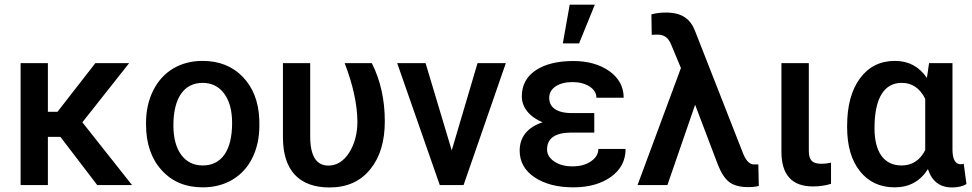

<svg xmlns="http://www.w3.org/2000/svg" viewBox="-20 -802 4213 832"><path d="M401.4 0H552.2L336.9 -272L539.6 -528.3H393.1L229 -317.4H187.5V-528.3H69.3V0H187.5V-209H241.7Z M612.8 -263.2C612.8 -180.7 635.3 -114.3 680.2 -64.9C724.6 -15.1 784.2 9.8 858.9 9.8C907.7 9.8 950.7 -1.5 988.3 -23.9C1025.4 -46.4 1054.2 -78.1 1074.2 -119.1C1094.2 -160.2 1104 -206.5 1104 -258.8L1103.5 -286.6C1100.1 -362.3 1076.2 -423.3 1031.7 -469.2C987.3 -515.1 929.2 -538.1 857.9 -538.1C809.6 -538.1 767.1 -526.9 730 -504.9C692.9 -482.4 664.1 -450.7 643.6 -409.2C623 -367.7 612.8 -320.8 612.8 -269ZM731.4 -258.8C731.4 -381.3 780.3 -442.9 857.9 -442.9C897.5 -442.9 928.7 -427.2 951.7 -396C974.6 -364.7 985.8 -322.3 985.8 -269C985.8 -148.4 939 -85 858.9 -85C818.8 -85 787.6 -100.6 765.1 -131.3C742.7 -162.1 731.4 -204.6 731.4 -258.8Z M1206.1 -528.3V-205.6C1206.5 -64.9 1275.4 10.3 1407.7 10.3C1482.9 10.3 1541.5 -15.6 1584 -67.9C1626.5 -119.6 1647.5 -189 1647.5 -276.4C1647.5 -369.6 1628.9 -453.6 1591.3 -528.3H1473.6C1509.3 -435.5 1527.8 -351.6 1528.8 -276.4C1528.8 -224.1 1517.1 -179.2 1493.7 -141.6C1469.7 -103.5 1439.5 -84.5 1402.8 -84.5C1350.6 -84.5 1324.2 -126.5 1324.2 -210.9V-528.3Z M1824.2 -528.3H1701.2L1885.7 0H1988.8L2171.9 -528.3H2049.3L1937.5 -150.4Z M2418.9 -613.8H2489.3L2557.6 -781.7H2448.7ZM2231.9 -149.4C2231.9 -101.1 2253.4 -62.5 2296.4 -33.7C2339.4 -4.9 2395.5 9.8 2464.8 9.8C2530.8 9.8 2585 -5.4 2627.4 -35.6C2669.9 -65.9 2690.9 -106.4 2690.9 -156.7H2572.8C2572.8 -135.3 2562 -117.2 2541 -103C2520 -88.4 2493.2 -81.1 2461.4 -81.1C2428.2 -81.1 2401.4 -88.4 2381.3 -102.5C2360.8 -116.7 2350.6 -133.8 2350.6 -154.3C2350.6 -202.1 2384.8 -226.6 2453.1 -227.5H2555.2V-312H2458C2389.6 -312 2359.9 -338.9 2359.9 -377.9C2359.9 -398.4 2369.1 -415 2387.7 -427.7C2406.2 -439.9 2430.7 -446.3 2461.4 -446.3C2490.2 -446.3 2514.6 -439.9 2534.7 -427.2C2554.7 -414.1 2564.5 -397.9 2564.5 -378.4H2682.6C2682.6 -425.8 2662.1 -463.9 2620.6 -493.7C2579.1 -522.9 2526.9 -537.6 2464.8 -537.6C2396.5 -537.6 2342.3 -524.4 2301.8 -497.6C2261.2 -470.7 2241.2 -432.6 2241.2 -383.8C2241.2 -336.9 2274.4 -295.4 2331.1 -272C2267.1 -251 2231.9 -209.5 2231.9 -149.4Z M2865.7 -747.6C2842.8 -747.6 2821.8 -745.1 2802.7 -739.7L2804.2 -650.9L2817.4 -651.9H2834C2857.9 -650.9 2875 -638.2 2886.2 -613.8L2930.7 -507.3L2742.7 0H2872.1L2992.2 -348.1L3090.8 -88.4C3105 -52.2 3121.6 -26.9 3140.6 -12.7C3159.7 1.5 3186.5 8.8 3222.2 8.8C3239.3 8.8 3254.4 7.3 3268.1 3.9L3266.1 -89.8L3257.8 -89.4L3242.2 -89.8C3226.1 -92.3 3212.4 -107.4 3200.7 -135.3L2992.2 -667C2972.2 -719.2 2936 -747.6 2865.7 -747.6Z M3366.2 -528.3V-145C3366.2 -44.4 3411.6 5.9 3502.9 5.9C3530.8 5.9 3557.1 2 3581.1 -5.4V-97.2C3566.9 -93.8 3553.2 -92.3 3539.6 -92.3C3499 -92.3 3484.9 -108.9 3484.9 -148.4V-528.3Z M4005.9 -528.3 3996.6 -464.4C3962.9 -513.7 3917 -538.1 3857.9 -538.1C3793.9 -538.1 3743.7 -512.7 3706.5 -462.4C3669.4 -412.1 3650.9 -343.3 3650.9 -256.8V-250.5C3650.9 -169.9 3669.4 -106.4 3706.5 -60.1C3743.2 -13.7 3793.5 9.8 3856.9 9.8C3919.9 9.8 3967.8 -16.6 4001 -69.3C4018.1 -16.1 4053.2 10.3 4106 10.3C4130.9 10.3 4151.4 5.4 4168 -4.4L4156.2 -92.3C4152.8 -90.8 4148.4 -90.3 4143.1 -90.3C4120.1 -90.3 4108.4 -110.4 4107.4 -150.4V-528.3ZM3769.5 -246.6C3769.5 -379.9 3813 -442.9 3887.7 -442.9C3932.6 -442.9 3966.3 -419.9 3989.3 -373.5V-151.4C3966.3 -106.9 3932.1 -85 3886.7 -85C3810.1 -85 3769.5 -143.6 3769.5 -246.6Z"/></svg>

Font: Roboto Medium
Style: Regular
Weight: 500
Designer: Google
Version: Version 2.137; 2017